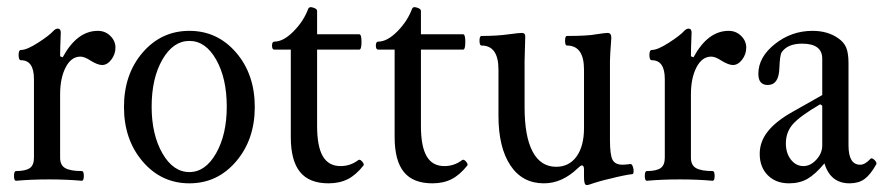

<svg xmlns="http://www.w3.org/2000/svg" viewBox="-20 -513 2526 549"><path d="M25.9 3.9Q20 3.9 20 -10Q20 -23.9 25.9 -23.9Q52.7 -23.9 64.9 -32.2Q77.1 -40.5 77.1 -62V-287.1Q77.1 -340.8 40 -340.8Q33.2 -340.8 33.2 -355.5Q33.2 -370.1 40 -370.1Q56.6 -370.1 88.9 -390.9Q121.1 -411.6 132.8 -424.8Q139.2 -431.2 145 -431.2Q153.8 -431.2 153.8 -419.9Q151.9 -374 151.9 -352.1L159.2 -349.1Q200.2 -424.8 259.8 -424.8Q280.8 -424.8 295.4 -410.4Q310.1 -396 310.1 -377Q310.1 -357.9 298.3 -342.5Q286.6 -327.1 272 -327.1Q259.3 -327.1 238.8 -339.8Q221.7 -351.1 210 -351.1Q183.6 -351.1 167.7 -320.3Q151.9 -289.6 151.9 -243.2V-62Q151.9 -40.5 166.7 -32.2Q181.6 -23.9 213.9 -23.9Q219.7 -23.9 219.7 -10Q219.7 3.9 213.9 3.9Q170.9 0 120.1 0Q68.8 0 25.9 3.9Z M334.5 -207Q334.5 -300.8 387.9 -362.8Q441.4 -424.8 521.5 -424.8Q601.6 -424.8 655 -362.8Q708.5 -300.8 708.5 -207Q708.5 -113.8 655 -51.3Q601.6 11.2 521.5 11.2Q441.4 11.2 387.9 -51.3Q334.5 -113.8 334.5 -207ZM521.5 -21Q567.4 -21 597.9 -74.7Q628.4 -128.4 628.4 -208Q628.4 -289.1 598.1 -342.5Q567.9 -396 521.5 -396Q475.1 -396 444.3 -342.5Q413.6 -289.1 413.6 -208Q413.6 -128.4 444.3 -74.7Q475.1 -21 521.5 -21Z M919.4 11.2Q864.3 11.2 837.9 -21.2Q811.5 -53.7 811.5 -121.1V-371.1H764.6Q757.8 -371.1 757.8 -382.6Q757.8 -394 764.6 -394Q790.5 -394 819.6 -423.6Q848.6 -453.1 861.3 -487.8Q864.3 -495.1 875.5 -491.2Q886.7 -487.8 886.7 -481.9V-415H1007.3Q1013.7 -415 1013.7 -393.1Q1013.7 -371.1 1007.3 -371.1H886.7V-152.8Q886.7 -94.2 903.1 -66.2Q919.4 -38.1 953.6 -38.1Q981.9 -38.1 1004.4 -55.2Q1009.3 -58.6 1015.6 -51Q1022 -43.5 1019.5 -40Q998 -12.7 974.4 -0.7Q950.7 11.2 919.4 11.2Z M1216.3 11.2Q1161.1 11.2 1134.8 -21.2Q1108.4 -53.7 1108.4 -121.1V-371.1H1061.5Q1054.7 -371.1 1054.7 -382.6Q1054.7 -394 1061.5 -394Q1087.4 -394 1116.5 -423.6Q1145.5 -453.1 1158.2 -487.8Q1161.1 -495.1 1172.4 -491.2Q1183.6 -487.8 1183.6 -481.9V-415H1304.2Q1310.5 -415 1310.5 -393.1Q1310.5 -371.1 1304.2 -371.1H1183.6V-152.8Q1183.6 -94.2 1200 -66.2Q1216.3 -38.1 1250.5 -38.1Q1278.8 -38.1 1301.3 -55.2Q1306.2 -58.6 1312.5 -51Q1318.8 -43.5 1316.4 -40Q1294.9 -12.7 1271.2 -0.7Q1247.6 11.2 1216.3 11.2Z M1657.2 16.1Q1649.9 16.1 1649.9 -5.9V-27.8Q1649.9 -40 1644 -40Q1640.1 -40 1632.3 -32.2Q1587.4 11.2 1535.2 11.2Q1473.6 11.2 1439.5 -40Q1405.3 -91.3 1405.3 -182.1V-314Q1405.3 -382.8 1356.9 -382.8Q1351.1 -382.8 1351.1 -396.5Q1351.1 -410.2 1356.9 -410.2Q1401.9 -410.2 1435.1 -415Q1464.4 -418.9 1472.2 -418.9Q1481.9 -418.9 1481.9 -409.2Q1480 -349.6 1480 -338.9V-206.1Q1480 -123 1502.9 -79.6Q1525.9 -36.1 1570.3 -36.1Q1607.4 -36.1 1628.7 -65.7Q1649.9 -95.2 1649.9 -147V-314Q1649.9 -382.8 1601.1 -382.8Q1595.7 -382.8 1595.7 -396.5Q1595.7 -410.2 1601.1 -410.2Q1661.1 -410.2 1685.1 -415Q1710.4 -418.9 1717.3 -418.9Q1728 -418.9 1728 -404.8Q1724.1 -353 1724.1 -338.9V-112.8Q1724.1 -70.3 1731.4 -56.2Q1738.8 -42 1760.3 -42Q1766.6 -42 1782.2 -43.9Q1786.1 -44.9 1789.1 -37.8Q1792 -30.8 1791.7 -23.2Q1791.5 -15.6 1788.1 -15.1Q1766.1 -12.7 1724.1 -2Q1696.8 3.9 1664.1 15.1Q1661.1 16.1 1657.2 16.1Z M1829.6 3.9Q1823.7 3.9 1823.7 -10Q1823.7 -23.9 1829.6 -23.9Q1856.4 -23.9 1868.7 -32.2Q1880.9 -40.5 1880.9 -62V-287.1Q1880.9 -340.8 1843.8 -340.8Q1836.9 -340.8 1836.9 -355.5Q1836.9 -370.1 1843.8 -370.1Q1860.4 -370.1 1892.6 -390.9Q1924.8 -411.6 1936.5 -424.8Q1942.9 -431.2 1948.7 -431.2Q1957.5 -431.2 1957.5 -419.9Q1955.6 -374 1955.6 -352.1L1962.9 -349.1Q2003.9 -424.8 2063.5 -424.8Q2084.5 -424.8 2099.1 -410.4Q2113.8 -396 2113.8 -377Q2113.8 -357.9 2102.1 -342.5Q2090.3 -327.1 2075.7 -327.1Q2063 -327.1 2042.5 -339.8Q2025.4 -351.1 2013.7 -351.1Q1987.3 -351.1 1971.4 -320.3Q1955.6 -289.6 1955.6 -243.2V-62Q1955.6 -40.5 1970.5 -32.2Q1985.4 -23.9 2017.6 -23.9Q2023.4 -23.9 2023.4 -10Q2023.4 3.9 2017.6 3.9Q1974.6 0 1923.8 0Q1872.6 0 1829.6 3.9Z M2236.3 11.2Q2198.2 11.2 2175.3 -12Q2152.3 -35.2 2152.3 -73.2Q2152.3 -108.4 2176 -137.9Q2199.7 -167.5 2249 -194.8L2331.1 -241.2V-345.2Q2331.1 -388.2 2273.4 -388.2Q2232.4 -388.2 2215.3 -363.8Q2210 -356.9 2208.5 -317.9Q2207 -270 2175.3 -270Q2148.4 -270 2148.4 -301.8Q2148.4 -349.6 2195.8 -387.2Q2243.2 -424.8 2303.2 -424.8Q2346.7 -424.8 2376.5 -403.8Q2393.1 -392.6 2399.7 -376.7Q2406.2 -360.8 2406.2 -332V-97.2Q2406.2 -42 2439.5 -42Q2453.6 -42 2469.2 -59.1Q2471.7 -61.5 2476.3 -58.8Q2481 -56.2 2484.1 -51.3Q2487.3 -46.4 2485.4 -43Q2468.8 -13.2 2451.9 -1Q2435.1 11.2 2409.2 11.2Q2354.5 11.2 2337.4 -45.9Q2311 -14.2 2288.6 -1.5Q2266.1 11.2 2236.3 11.2ZM2277.3 -38.1Q2297.4 -38.1 2314.2 -56.4Q2331.1 -74.7 2331.1 -97.2V-210.9L2325.2 -214.8Q2267.6 -181.2 2247.3 -158.2Q2227.1 -135.3 2227.1 -103Q2227.1 -75.2 2241.5 -56.6Q2255.9 -38.1 2277.3 -38.1Z"/></svg>

Font: Junicode SmCond
Style: Regular
Weight: 400
Width: 4
Designer: Peter S. Baker
Version: Version 2.206